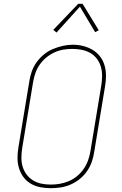

<svg xmlns="http://www.w3.org/2000/svg" viewBox="-20 -981 640 1009"><path d="M246 8Q218 8 190.5 2.5Q163 -3 140.5 -16.5Q118 -30 102.5 -51.5Q87 -73 79.5 -98.5Q72 -124 72 -152Q72 -180 77 -208L134 -553Q138 -580 147 -605.5Q156 -631 172.5 -654Q189 -677 211 -695Q233 -713 258.5 -723.5Q284 -734 310.5 -740Q337 -746 363 -746Q391 -746 418 -739Q445 -732 467.5 -718.5Q490 -705 506 -684Q522 -663 529.5 -637Q537 -611 537 -583Q537 -555 532 -527L475 -182Q471 -155 462 -129.5Q453 -104 437 -81Q421 -58 398.5 -40Q376 -22 350.5 -11Q325 0 298.5 4Q272 8 246 8Q246 8 246 8Q246 8 246 8ZM246 -11Q270 -11 294 -15Q318 -19 341.5 -29Q365 -39 385 -55.5Q405 -72 419.5 -93Q434 -114 442.5 -137.5Q451 -161 455 -185L512 -530Q516 -555 516.5 -580Q517 -605 510.5 -628.5Q504 -652 490 -671Q476 -690 455.5 -702Q435 -714 410.5 -719Q386 -724 361 -724Q336 -724 312.5 -720Q289 -716 266 -705.5Q243 -695 223 -678.5Q203 -662 188.5 -641Q174 -620 166 -597Q158 -574 154 -550L97 -205Q93 -180 92.5 -155Q92 -130 98.5 -107Q105 -84 119 -65Q133 -46 153 -33.5Q173 -21 197 -16Q221 -11 246 -11ZM277 -810 260 -824 391 -961H414L499 -822L480 -812L400 -946Z"/></svg>

Font: Iosevka Curly Slab ThEx
Style: Italic
Weight: 100
Width: 7
Italic angle: -9°
Monospace: yes
Designer: Belleve Invis
Foundry: Belleve Invis
Version: Version 11.1.0; ttfautohint (v1.8.3)